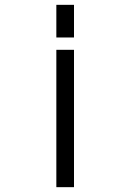

<svg xmlns="http://www.w3.org/2000/svg" viewBox="-20 -684 540 794"><path d="M213 -664H286V-529H213ZM213 -478H286V90H213Z"/></svg>

Font: DotGothic16
Style: Regular
Weight: 400
Designer: Fontworks Inc.
Foundry: Fontworks Inc.
Version: Version 1.100